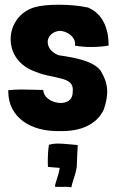

<svg xmlns="http://www.w3.org/2000/svg" viewBox="-20 -539 507 813"><path d="M240 16C317 17 388 -9 419 -74C429 -103 434 -128 434 -150C434 -184 423 -211 406 -240C375 -280 304 -294 229 -305C198 -316 182 -339 182 -361C182 -382 198 -403 228 -408C259 -411 298 -385 298 -354C298 -352 298 -349 297 -346C318 -342 341 -340 365 -340C391 -340 417 -342 440 -346C440 -418 416 -480 353 -507C317 -515 272 -519 230 -519C191 -519 154 -516 129 -509C63 -491 25 -433 25 -373C25 -317 58 -260 131 -235C205 -203 296 -218 288 -152C289 -117 265 -103 237 -103C203 -103 165 -124 163 -158C138 -158 104 -160 72 -160C52 -160 32 -159 15 -157V-152C15 -45 106 21 240 16ZM282 254C288 224 300 203 305 167L309 75H308C278 73 251 69 227 69C213 69 201 70 188 74H187V75C180 122 183 164 183 167C184 168 185 168 186 168L233 172C226 213 213 234 213 252C233 253 247 252 258 252C269 252 276 253 282 254Z"/></svg>

Font: HEYCLAY
Style: Regular
Weight: 400
Designer: Marcelo Magalhaes
Foundry: Marcelo Magalhães
Version: Version 1.300;hotconv 1.0.109;makeotfexe 2.5.65596